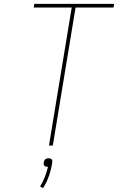

<svg xmlns="http://www.w3.org/2000/svg" viewBox="-20 -755 640 996"><path d="M234 0 352 -716H155L158 -735H572L569 -716H372L254 0ZM203 221 188 212Q203 188 213 162Q223 136 229 110H226Q222 110 217.5 109Q213 108 210 104.5Q207 101 206.5 96.5Q206 92 207 88Q208 83 209.5 79Q211 75 215 71.5Q219 68 224 67Q229 66 233 66Q237 66 241 67Q245 68 248 71.5Q251 75 251.5 79Q252 83 251 88Q246 122 234.5 156Q223 190 203 221Z"/></svg>

Font: Iosevka Thin Extended Oblique
Style: Regular
Weight: 100
Width: 7
Italic angle: -9°
Monospace: yes
Designer: Belleve Invis
Foundry: Belleve Invis
Version: Version 32.5.0; ttfautohint (v1.8.4)